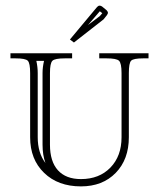

<svg xmlns="http://www.w3.org/2000/svg" viewBox="-20 -644 564 681"><path d="M17.1 -455.1H235.8V-437H210Q174.8 -437 166 -428.5Q157.2 -419.9 157.2 -384.8V-130.9Q157.2 -71.3 185.5 -40Q213.9 -8.8 267.1 -8.8Q332 -8.8 371.6 -49.6Q411.1 -90.3 411.1 -157.2V-384.8Q411.1 -419.9 402.1 -428.5Q393.1 -437 357.9 -437H332V-455.1H506.8V-437H487.8Q453.1 -437 445.1 -428.7Q437 -420.4 437 -384.8V-157.2Q437 -78.6 390.4 -30.8Q343.8 17.1 267.1 17.1Q186 17.1 136.5 -30.8Q86.9 -78.6 86.9 -157.2V-384.8Q86.9 -419.9 78.6 -428.5Q70.3 -437 35.2 -437H17.1ZM136.2 -428.2H108.9Q113.8 -406.2 113.8 -384.8V-157.2Q113.8 -102.1 141.1 -65.9Q130.9 -94.2 130.9 -130.9V-384.8Q130.9 -405.8 136.2 -428.2ZM334 -604 292 -555.2 334 -586.9 342.8 -597.2ZM341.8 -621.1 357.9 -607.9Q362.8 -603 362.8 -598.1Q362.8 -595.7 358.9 -589.8L347.2 -575.2L242.2 -493.2L228 -503.9L324.2 -619.1Q329.1 -624 333 -624Q337.4 -624 341.8 -621.1Z"/></svg>

Font: FoglihtenNo01
Style: Regular
Weight: 500
Version: Version 0.61